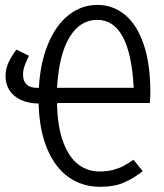

<svg xmlns="http://www.w3.org/2000/svg" viewBox="-20 -734 655 765"><path d="M209.2 -323.6V-321.5H207.2Q209.2 -228.2 232.1 -167.4Q254.9 -106.7 292.1 -78.7Q329.2 -50.8 374.9 -50.8Q407.7 -50.8 432.1 -57.4Q456.4 -64.1 472.8 -73.1Q489.2 -82.1 511.8 -97.4L548.7 -52.3Q515.4 -25.1 475.6 -7.4Q435.9 10.3 379 10.3Q309.2 10.3 255.1 -26.9Q201 -64.1 169 -138.7Q136.9 -213.3 133.8 -321.5Q91.3 -322.1 61.5 -336.7Q31.8 -351.3 16.9 -375.6Q2.1 -400 2.1 -429.2Q2.1 -459.5 13.8 -484.9Q25.6 -510.3 45.6 -536.4L95.4 -511.8Q83.1 -486.7 77.4 -470Q71.8 -453.3 71.8 -435.9Q71.8 -411.3 85.9 -397.7Q100 -384.1 126.2 -384.1H134.9Q140.5 -484.6 171.8 -559.5Q203.1 -634.4 253.8 -674.4Q304.6 -714.4 368.2 -714.4Q429.2 -714.4 476.9 -675.9Q524.6 -637.4 551.8 -559.2Q579 -481 579 -366.2Q579 -346.7 576.9 -323.6ZM207.2 -384.1H512.8Q498.5 -654.9 367.2 -654.9Q299.5 -654.9 257.4 -586.4Q215.4 -517.9 207.2 -384.1Z"/></svg>

Font: Fira Code Fixed Light
Style: Regular
Weight: 300
Monospace: yes
Designer: Carrois Corporate, Edenspiekermann AG, Nikita Prokopov
Foundry: Carrois Corporate, Edenspiekermann AG, Nikita Prokopov
Version: Version 5.002